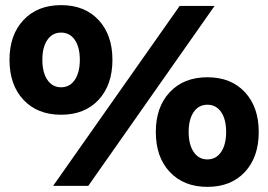

<svg xmlns="http://www.w3.org/2000/svg" viewBox="-20 -724 1045 748"><path d="M418 -491Q418 -393 364 -335Q310 -277 218 -277Q126 -277 71.5 -335Q17 -393 17 -491Q17 -588 71.5 -646Q126 -704 218 -704Q310 -704 364 -646Q418 -588 418 -491ZM145 -491Q145 -442 164.5 -413Q184 -384 218 -384Q252 -384 271.5 -413Q291 -442 291 -491Q291 -540 271.5 -568.5Q252 -597 218 -597Q184 -597 164.5 -568.5Q145 -540 145 -491ZM680 -701H816L324 0H187ZM988 -210Q988 -112 934 -54Q880 4 788 4Q696 4 641.5 -54Q587 -112 587 -210Q587 -307 641.5 -365Q696 -423 788 -423Q880 -423 934 -365Q988 -307 988 -210ZM715 -210Q715 -161 734.5 -132Q754 -103 788 -103Q822 -103 841.5 -132Q861 -161 861 -210Q861 -259 841.5 -287.5Q822 -316 788 -316Q754 -316 734.5 -287.5Q715 -259 715 -210Z"/></svg>

Font: #9Slide03 Montserrat ExtraBold
Style: Regular
Weight: 800
Designer: Julieta Ulanovsky
Foundry: Julieta Ulanovsky
Version: Version 6.001